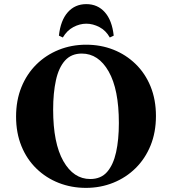

<svg xmlns="http://www.w3.org/2000/svg" viewBox="-20 -897 835 932"><path d="M398 -680Q469 -680 530 -656Q591 -632 638 -586.5Q685 -541 711 -477Q737 -413 737 -334Q737 -255 711 -191Q685 -127 638.5 -81Q592 -35 530 -10Q468 15 397 15Q327 15 265.5 -9Q204 -33 157 -78.5Q110 -124 84 -188Q58 -252 58 -331Q58 -410 84 -474Q110 -538 156.5 -584Q203 -630 265 -655Q327 -680 398 -680ZM418 -28Q470 -28 500 -62.5Q530 -97 543.5 -158Q557 -219 557 -300Q557 -463 507.5 -550Q458 -637 377 -637Q326 -637 295.5 -603Q265 -569 251.5 -507.5Q238 -446 238 -365Q238 -202 287.5 -115Q337 -28 418 -28ZM513 -715Q494 -749 462.5 -765.5Q431 -782 399 -782Q367 -782 336 -765.5Q305 -749 285 -715L266 -724Q274 -798 309 -837.5Q344 -877 399 -877Q454 -877 489 -837.5Q524 -798 532 -724Z"/></svg>

Font: Bona Nova
Style: Bold
Weight: 700
Designer: Mateusz Machalski
Foundry: Capitalics
Version: Version 4.001; ttfautohint (v1.8.3)